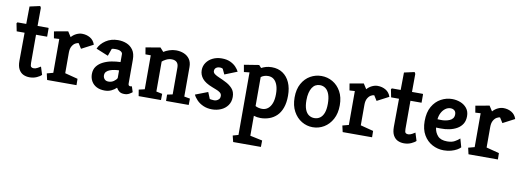

<svg xmlns="http://www.w3.org/2000/svg" viewBox="-69 -1113 4954 1820"><g transform="rotate(10 2408.0 -203.0)"><path d="M213 4Q180 4 153 -8.5Q126 -21 109 -51Q92 -81 92 -133L94 -404H18L3 -479L10 -489H95L97 -657L196 -679L205 -663L204 -489H306Q311 -489 311 -483V-404H204V-133Q204 -103 212.5 -95Q221 -87 237 -87Q255 -87 274.5 -98Q294 -109 303 -115L327 -39Q314 -25 282.5 -10.5Q251 4 213 4Z M382 0 368 -61 428 -77V-403L377 -400L366 -465L499 -489L531 -439Q552 -463 579.5 -476Q607 -489 633 -489Q677 -489 711.5 -468.5Q746 -448 760 -406L647 -347L616 -396Q603 -396 585 -386Q567 -376 553.5 -352.5Q540 -329 540 -290V-93L664 -61L665 0Z M936 4Q890 4 857.5 -13Q825 -30 807.5 -60.5Q790 -91 790 -129Q790 -174 813 -204Q836 -234 873.5 -252.5Q911 -271 954 -279Q997 -287 1038 -288V-365Q1038 -379 1021 -390Q1004 -401 969 -401Q960 -401 950 -400Q940 -399 934 -396L909 -326L792 -374Q812 -422 862.5 -455.5Q913 -489 980 -489Q1025 -489 1063 -473.5Q1101 -458 1125 -423.5Q1149 -389 1149 -331V-101Q1149 -88 1154.5 -83Q1160 -78 1168 -78Q1173 -78 1178 -79Q1183 -80 1184 -80L1201 -27Q1194 -20 1173.5 -8Q1153 4 1125 4Q1095 4 1077 -9Q1059 -22 1048 -43Q1028 -23 999.5 -9.5Q971 4 936 4ZM957 -86Q985 -86 1007 -101Q1029 -116 1038 -134V-208Q1018 -208 995 -204.5Q972 -201 951.5 -193.5Q931 -186 918 -172.5Q905 -159 905 -137Q905 -117 918 -101.5Q931 -86 957 -86Z M1263 0 1253 -61 1309 -74V-401H1258L1247 -466L1387 -490L1420 -453Q1441 -467 1473 -478Q1505 -489 1538 -489Q1580 -489 1614.5 -474.5Q1649 -460 1669.5 -430.5Q1690 -401 1690 -355V-71L1746 -61L1745 0H1527L1526 -61L1578 -72V-330Q1578 -365 1560.5 -381.5Q1543 -398 1512 -398Q1483 -398 1456.5 -384Q1430 -370 1421 -360V-72L1479 -60L1478 0Z M1969 3Q1922 3 1884.5 -13.5Q1847 -30 1822 -56Q1797 -82 1786 -107L1906 -153L1932 -90Q1938 -89 1949.5 -87Q1961 -85 1975 -85Q1986 -85 1998.5 -90Q2011 -95 2020.5 -106Q2030 -117 2030 -135Q2030 -156 2014 -168.5Q1998 -181 1975.5 -189Q1953 -197 1935 -205Q1867 -231 1838 -266.5Q1809 -302 1809 -347Q1809 -387 1831.5 -419.5Q1854 -452 1892.5 -470.5Q1931 -489 1978 -489Q2026 -489 2060 -473.5Q2094 -458 2115.5 -435Q2137 -412 2147 -391L2027 -343L2003 -394Q2002 -395 1994.5 -398Q1987 -401 1974 -401Q1959 -401 1948 -396Q1937 -391 1930.5 -382Q1924 -373 1924 -359Q1924 -342 1941 -329.5Q1958 -317 1986 -305.5Q2014 -294 2045 -278Q2086 -259 2114.5 -228Q2143 -197 2143 -147Q2143 -99 2118.5 -65Q2094 -31 2054 -14Q2014 3 1969 3Z M2221 273 2206 213 2259 198V-404L2206 -398L2194 -466L2337 -489L2360 -464Q2378 -474 2403 -481.5Q2428 -489 2460 -489Q2521 -489 2565 -459.5Q2609 -430 2633 -376.5Q2657 -323 2657 -250Q2657 -181 2639 -132Q2621 -83 2590 -53.5Q2559 -24 2519 -10Q2479 4 2436 4Q2419 4 2402.5 1.5Q2386 -1 2371 -6V186L2489 211L2488 273ZM2436 -84Q2467 -84 2491 -102.5Q2515 -121 2528.5 -156.5Q2542 -192 2542 -245Q2542 -295 2529.5 -330Q2517 -365 2494.5 -383Q2472 -401 2440 -401Q2419 -401 2400.5 -394.5Q2382 -388 2371 -378V-100Q2381 -93 2400 -88.5Q2419 -84 2436 -84Z M2938 4Q2881 4 2831.5 -25.5Q2782 -55 2751.5 -111Q2721 -167 2721 -245Q2721 -324 2751.5 -378.5Q2782 -433 2831.5 -461Q2881 -489 2938 -489Q2996 -489 3045.5 -460.5Q3095 -432 3125.5 -377.5Q3156 -323 3156 -245Q3156 -167 3125.5 -111Q3095 -55 3045.5 -25.5Q2996 4 2938 4ZM2938 -84Q2969 -84 2992.5 -100.5Q3016 -117 3029 -151Q3042 -185 3042 -239Q3042 -294 3029 -330Q3016 -366 2992.5 -383.5Q2969 -401 2938 -401Q2916 -401 2897 -391Q2878 -381 2864.5 -360Q2851 -339 2843.5 -308.5Q2836 -278 2836 -238Q2836 -184 2849 -150Q2862 -116 2885.5 -100Q2909 -84 2938 -84Z M3227 0 3213 -61 3273 -77V-403L3222 -400L3211 -465L3344 -489L3376 -439Q3397 -463 3424.5 -476Q3452 -489 3478 -489Q3522 -489 3556.5 -468.5Q3591 -448 3605 -406L3492 -347L3461 -396Q3448 -396 3430 -386Q3412 -376 3398.5 -352.5Q3385 -329 3385 -290V-93L3509 -61L3510 0Z M3817 4Q3784 4 3757 -8.5Q3730 -21 3713 -51Q3696 -81 3696 -133L3698 -404H3622L3607 -479L3614 -489H3699L3701 -657L3800 -679L3809 -663L3808 -489H3910Q3915 -489 3915 -483V-404H3808V-133Q3808 -103 3816.5 -95Q3825 -87 3841 -87Q3859 -87 3878.5 -98Q3898 -109 3907 -115L3931 -39Q3918 -25 3886.5 -10.5Q3855 4 3817 4Z M4199 4Q4140 4 4088.5 -23.5Q4037 -51 4005.5 -105Q3974 -159 3974 -238Q3974 -323 4006 -378.5Q4038 -434 4089 -461.5Q4140 -489 4195 -489Q4237 -489 4275 -474.5Q4313 -460 4337.5 -429.5Q4362 -399 4362 -353Q4362 -309 4343.5 -279Q4325 -249 4292.5 -230Q4260 -211 4219.5 -202.5Q4179 -194 4135 -195L4091 -196Q4097 -149 4126 -117Q4155 -85 4217 -85Q4261 -85 4289.5 -101Q4318 -117 4336 -134L4359 -53Q4348 -40 4325 -27Q4302 -14 4270 -5Q4238 4 4199 4ZM4091 -276 4122 -275Q4142 -274 4164 -277.5Q4186 -281 4205.5 -289Q4225 -297 4236.5 -312Q4248 -327 4248 -350Q4248 -375 4233 -387.5Q4218 -400 4196 -400Q4169 -400 4146 -383Q4123 -366 4108.5 -338Q4094 -310 4091 -276Z M4438 0 4424 -61 4484 -77V-403L4433 -400L4422 -465L4555 -489L4587 -439Q4608 -463 4635.5 -476Q4663 -489 4689 -489Q4733 -489 4767.5 -468.5Q4802 -448 4816 -406L4703 -347L4672 -396Q4659 -396 4641 -386Q4623 -376 4609.5 -352.5Q4596 -329 4596 -290V-93L4720 -61L4721 0Z"/></g></svg>

Font: Kreon SemiBold
Style: Regular
Weight: 600
Designer: Julia Petretta
Foundry: Julia Petretta and Eli Heuer
Version: Version 2.002